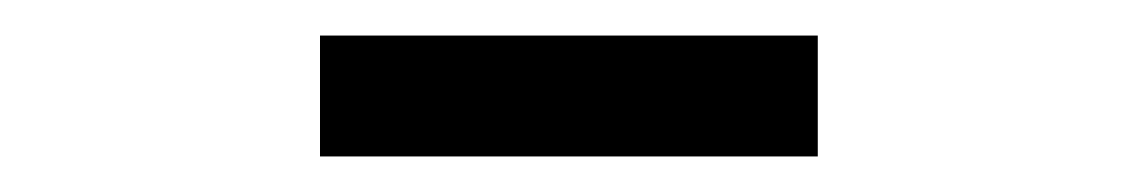

<svg xmlns="http://www.w3.org/2000/svg" viewBox="-20 -725 640 108"><path d="M160 -705H440V-637H160Z"/></svg>

Font: IBM Plaex Mono
Style: Regular
Weight: 400
Designer: Mike Abbink, Paul van der Laan, Pieter van Rosmalen
Foundry: Bold Monday
Version: Version 2.003